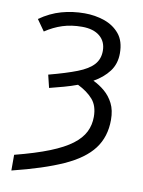

<svg xmlns="http://www.w3.org/2000/svg" viewBox="-97 -790 770 1036"><g transform="rotate(10 287.5 -272.0)"><path d="M39 94Q152 65 227 35Q302 5 345.5 -28Q389 -61 408 -99Q427 -137 427 -182Q427 -242 396.5 -277Q366 -312 313 -338Q278 -325 240 -314.5Q202 -304 162 -294L145 -364Q240 -389 299 -412Q358 -435 385.5 -465.5Q413 -496 413 -541Q413 -592 378 -621Q343 -650 281 -650Q222 -650 174 -634.5Q126 -619 81 -589L38 -650Q95 -690 155.5 -707Q216 -724 282 -724Q339 -724 390 -706.5Q441 -689 473.5 -650Q506 -611 506 -544Q506 -486 474.5 -444.5Q443 -403 391 -374Q425 -358 454.5 -333Q484 -308 502.5 -271.5Q521 -235 521 -182Q521 -89 471.5 -23.5Q422 42 315.5 90Q209 138 39 180Z"/></g></svg>

Font: Go Noto Current
Style: Regular
Weight: 400
Designer: Monotype Design Team
Foundry: Monotype Imaging Inc.
Version: Version 2.007; ttfautohint (v1.8) -l 8 -r 50 -G 200 -x 14 -D